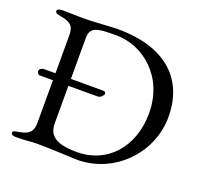

<svg xmlns="http://www.w3.org/2000/svg" viewBox="-117 -793 988 935"><g transform="rotate(20 377.0 -326.0)"><path d="M62 -622C112 -613 129 -597 129 -549V-353H70C58 -353 46 -344 46 -335C46 -329 51 -317 60 -317H129V-99C129 -51 112 -33 62 -24C39 -20 29 -19 29 -8C29 2 41 5 58 5C111 5 123 0 163 0C242 0 351 7 371 7C562 7 719 -150 719 -342C719 -517 611 -659 340 -659C313 -659 212 -651 169 -651C121 -651 109 -653 58 -653C41 -653 29 -649 29 -640C29 -629 39 -626 62 -622ZM359 -317C374 -317 383 -326 390 -339C390 -347 387 -353 377 -353H209V-567C209 -627 258 -628 345 -628C482 -628 624 -517 624 -325C624 -151 515 -28 359 -28C284 -28 209 -40 209 -121V-317Z"/></g></svg>

Font: EB Garamond
Style: Regular
Weight: 400
Designer: Georg Duffner and Octavio Pardo
Foundry: Georg Duffner
Version: Version 1.000;PS 001.000;hotconv 1.0.88;makeotf.lib2.5.64775